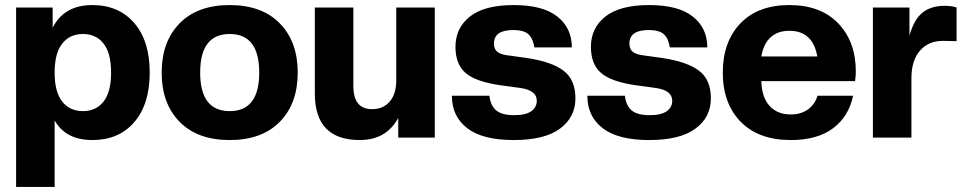

<svg xmlns="http://www.w3.org/2000/svg" viewBox="-20 -546 3836 762"><path d="M346.2 9.8Q241.2 9.8 196.8 -67.9V195.8H43.9V-516.1H189V-436Q234.4 -525.9 346.2 -525.9Q451.2 -525.9 512.7 -454.8Q574.2 -383.8 574.2 -257.8Q574.2 -132.3 512.9 -61.3Q451.7 9.8 346.2 9.8ZM420.9 -257.8Q420.9 -335 391.1 -373Q361.3 -411.1 309.1 -411.1Q256.8 -411.1 226.8 -372.8Q196.8 -334.5 196.8 -257.8Q196.8 -181.2 226.8 -143.1Q256.8 -105 309.1 -105Q361.3 -105 391.1 -143.1Q420.9 -181.2 420.9 -257.8Z M1090.6 -62.7Q1019.5 9.8 891.6 9.8Q763.7 9.8 692.6 -62.7Q621.6 -135.3 621.6 -257.8Q621.6 -380.4 692.6 -453.1Q763.7 -525.9 891.6 -525.9Q1019.5 -525.9 1090.6 -453.1Q1161.6 -380.4 1161.6 -257.8Q1161.6 -135.3 1090.6 -62.7ZM1008.8 -257.8Q1008.8 -411.1 891.6 -411.1Q774.4 -411.1 774.4 -257.8Q774.4 -105 891.6 -105Q1008.8 -105 1008.8 -257.8Z M1407.7 9.8Q1229.5 9.8 1229.5 -174.8V-516.1H1382.3V-205.1Q1382.3 -112.8 1456.5 -112.8Q1501 -112.8 1526.9 -143.1Q1552.7 -173.3 1552.7 -228V-516.1H1705.6V0H1560.5V-78.1Q1513.2 9.8 1407.7 9.8Z M2018.6 9.8Q1895.5 9.8 1834.5 -37.1Q1773.4 -84 1773.4 -166H1922.4Q1926.8 -127 1949.2 -107.9Q1971.7 -88.9 2020.5 -88.9Q2066.4 -88.9 2088.4 -104.5Q2110.4 -120.1 2110.4 -146Q2110.4 -187.5 2045.4 -196.8L1963.4 -208Q1866.7 -222.2 1827.1 -257.1Q1787.6 -292 1787.6 -359.9Q1787.6 -435.1 1845.2 -480.5Q1902.8 -525.9 2018.6 -525.9Q2134.8 -525.9 2192.1 -480.2Q2249.5 -434.6 2249.5 -357.9H2100.6Q2096.2 -391.1 2078.4 -408.9Q2060.5 -426.8 2016.6 -426.8Q1940.4 -426.8 1940.4 -373Q1940.4 -352.5 1952.1 -341.8Q1963.9 -331.1 1989.7 -327.1L2070.3 -315.9Q2168.9 -301.3 2216.3 -265.6Q2263.7 -230 2263.7 -155.8Q2263.7 -80.6 2202.4 -35.4Q2141.1 9.8 2018.6 9.8Z M2556.2 9.8Q2433.1 9.8 2372.1 -37.1Q2311 -84 2311 -166H2460Q2464.4 -127 2486.8 -107.9Q2509.3 -88.9 2558.1 -88.9Q2604 -88.9 2626 -104.5Q2647.9 -120.1 2647.9 -146Q2647.9 -187.5 2583 -196.8L2501 -208Q2404.3 -222.2 2364.7 -257.1Q2325.2 -292 2325.2 -359.9Q2325.2 -435.1 2382.8 -480.5Q2440.4 -525.9 2556.2 -525.9Q2672.4 -525.9 2729.7 -480.2Q2787.1 -434.6 2787.1 -357.9H2638.2Q2633.8 -391.1 2616 -408.9Q2598.1 -426.8 2554.2 -426.8Q2478 -426.8 2478 -373Q2478 -352.5 2489.7 -341.8Q2501.5 -331.1 2527.3 -327.1L2607.9 -315.9Q2706.5 -301.3 2753.9 -265.6Q2801.3 -230 2801.3 -155.8Q2801.3 -80.6 2740 -35.4Q2678.7 9.8 2556.2 9.8Z M3118.7 9.8Q2990.7 9.8 2919.7 -62.7Q2848.6 -135.3 2848.6 -257.8Q2848.6 -379.9 2918.2 -452.9Q2987.8 -525.9 3112.8 -525.9Q3237.3 -525.9 3306.9 -453.1Q3376.5 -380.4 3376.5 -262.2Q3376.5 -244.1 3373.5 -224.1H3001.5Q3003.4 -159.7 3034.2 -125.7Q3064.9 -91.8 3118.7 -91.8Q3158.7 -91.8 3186.3 -111.6Q3213.9 -131.3 3224.6 -166H3365.7Q3348.6 -83.5 3286.1 -36.9Q3223.6 9.8 3118.7 9.8ZM3112.8 -423.8Q3066.4 -423.8 3038.1 -397.7Q3009.8 -371.6 3001.5 -321.8H3223.6Q3206.1 -423.8 3112.8 -423.8Z M3597.2 0H3444.3V-516.1H3589.4V-404.8Q3607.9 -469.7 3641.6 -496.3Q3675.3 -522.9 3728.5 -522.9Q3759.3 -522.9 3776.4 -516.1V-382.8L3722.2 -383.8Q3664.6 -383.8 3630.9 -344.7Q3597.2 -305.7 3597.2 -235.8Z"/></svg>

Font: Creato Display ExtraBold
Style: Regular
Weight: 800
Version: Version 1.000